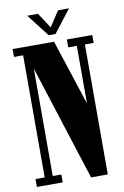

<svg xmlns="http://www.w3.org/2000/svg" viewBox="-94 -906 620 960"><g transform="rotate(-10 216.0 -426.0)"><path d="M13.5 0V-40H60V-660H13.5V-700H224L332.5 -368V-660H289V-700H418V-660H373.5V0H288.5L101 -585.5V-40H144.5V0ZM203 -737 114.5 -851.5H169L220 -774L271 -851.5H326.5L238 -737Z"/></g></svg>

Font: Imbue 10pt Black
Style: Regular
Weight: 900
Designer: Tyler Finck
Foundry: Etcetera Type Company
Version: Version 1.102; ttfautohint (v1.8.3)